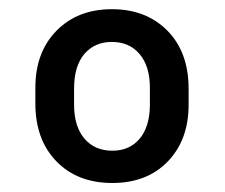

<svg xmlns="http://www.w3.org/2000/svg" viewBox="-20 -741 497 424"><path d="M58.1 -547.4Q58.1 -625.5 104.7 -673.1Q151.4 -720.7 227.1 -720.7Q302.7 -720.7 349.6 -673.3Q396.5 -626 396.5 -544.9V-509.8Q396.5 -432.1 350.6 -384.5Q304.7 -336.9 228 -336.9Q150.9 -336.9 104.5 -384.8Q58.1 -432.6 58.1 -512.2ZM143.6 -509.8Q143.6 -461.9 166.3 -435.1Q189 -408.2 228 -408.2Q266.1 -408.2 288.3 -434.6Q310.5 -460.9 311 -508.3V-547.4Q311 -594.7 288.3 -621.6Q265.6 -648.4 227.1 -648.4Q189 -648.4 166.3 -621.8Q143.6 -595.2 143.6 -545.4Z"/></svg>

Font: Roboto Medium
Style: Regular
Weight: 500
Designer: Google
Version: Version 2.134; 2016; ttfautohint (v1.6)